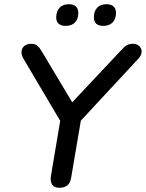

<svg xmlns="http://www.w3.org/2000/svg" viewBox="-20 -885 693 912"><path d="M262 7C294 7 313 -8 318 -41L364 -312L638 -607C668 -639 649 -677 611 -677C589 -677 576 -669 556 -647L323 -399L179 -640C163 -667 151 -677 128 -677C88 -677 70 -643 91 -607L266 -311L222 -50C216 -14 230 7 262 7ZM471 -762C509 -762 531 -786 531 -824C531 -850 515 -865 486 -865C447 -865 426 -841 426 -802C426 -776 441 -762 471 -762ZM292 -762C331 -762 352 -786 352 -824C352 -850 336 -865 307 -865C269 -865 247 -841 247 -802C247 -776 263 -762 292 -762Z"/></svg>

Font: SN Pro Medium
Style: Italic
Weight: 400
Italic angle: -9°
Designer: Tobias Whetton
Foundry: Supernotes
Version: Version 1.001;Glyphs 3.2 (3249)